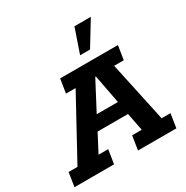

<svg xmlns="http://www.w3.org/2000/svg" viewBox="-211 -953 1070 1104"><g transform="rotate(-30 323.5 -401.0)"><path d="M-30.7 0 -16.2 -92.6H42.7L260 -490.4H196.1L210.6 -583H594.3L579.8 -490.4H515.9L601.5 -92.6H660.3L645.8 0H391L405.6 -92.6H469.5L439.6 -244.5L476.8 -210.6H218.7L263.2 -246.7L182.7 -92.6H246.6L232.1 0ZM271.2 -264 254.9 -299.4H462.2L437.3 -264L394.2 -489.7H390ZM376.6 -640.8 431.8 -801.5H540.6L442.6 -640.8Z"/></g></svg>

Font: Rokkitt SemiBold
Style: Italic
Weight: 600
Italic angle: -9°
Designer: Vernon Adams
Foundry: Vernon Adams
Version: Version 3.103